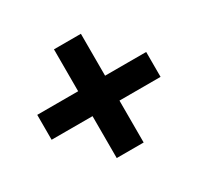

<svg xmlns="http://www.w3.org/2000/svg" viewBox="-123 -738 861 836"><g transform="rotate(-30 307.5 -320.5)"><path d="M374.9 -593.8V-383.1H581.5V-257.9H374.9V-47.2H239.5V-257.9H33.8V-383.1H239.5V-593.8Z"/></g></svg>

Font: FiraCode Nerd Font
Style: Bold
Weight: 700
Designer: Carrois Corporate, Edenspiekermann AG, Nikita Prokopov
Foundry: Carrois Corporate, Edenspiekermann AG, Nikita Prokopov
Version: Version 6.002;Nerd Fonts 2.1.0